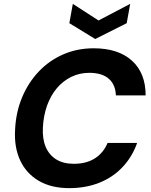

<svg xmlns="http://www.w3.org/2000/svg" viewBox="-20 -962 781 994"><path d="M339 12Q245 12 180.5 -26Q116 -64 84.5 -131.5Q53 -199 58 -289Q62 -380 94 -457Q126 -534 180.5 -591.5Q235 -649 307.5 -680.5Q380 -712 465 -712Q592 -712 663 -648Q734 -584 734 -468H580Q578 -524 543 -554.5Q508 -585 442 -585Q392 -585 349 -564Q306 -543 274 -505Q242 -467 223.5 -415Q205 -363 202 -301Q199 -242 217 -200.5Q235 -159 271.5 -136.5Q308 -114 362 -114Q427 -114 471 -142Q515 -170 537 -222H690Q664 -149 613.5 -96Q563 -43 493 -15.5Q423 12 339 12ZM654 -942 636 -842 473 -760 339 -842 357 -942 490 -856Z"/></svg>

Font: DM Sans ExtraBold
Style: Italic
Weight: 800
Italic angle: -10°
Designer: Colophon Foundry, Jonny Pinhorn
Foundry: Colophon Foundry
Version: Version 4.004;gftools[0.9.30]